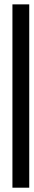

<svg xmlns="http://www.w3.org/2000/svg" viewBox="-20 -640 153 874"><path d="M110.7 214.4H39H36.6V212.5V-617.6V-620.1H39H110.7H113.1V-617.6V212.5V214.4Z"/></svg>

Font: RIT Uroob
Style: 

Weight: 700
Designer: Hussain K H
Foundry: RIT
Version: 2.1.1